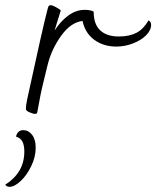

<svg xmlns="http://www.w3.org/2000/svg" viewBox="-51 -436 604 742"><path d="M533 -340Q533 -319 513.5 -299.5Q494 -280 462.5 -268Q431 -256 399 -256Q349 -256 313.5 -282Q278 -308 268 -355Q223 -350 185.5 -298Q148 -246 133 -185Q131 -175 118 -123.5Q105 -72 93 -2Q92 1 90.5 2.5Q89 4 84 4Q77 4 63 -2Q49 -8 49 -15Q49 -29 54 -52Q115 -334 133 -401Q135 -410 137.5 -413Q140 -416 146 -416Q150 -416 163 -409.5Q176 -403 184 -396L166 -338L160 -318Q183 -354 213 -376Q243 -398 277 -398Q287 -398 297 -396Q307 -394 311 -391Q311 -342 336.5 -318.5Q362 -295 408 -295Q449 -295 476 -309Q503 -323 523 -357Q527 -356 530 -351Q533 -346 533 -340ZM-31 278Q43 231 43 150Q43 125 35.5 111Q28 97 11 92Q13 81 20 74Q27 67 39 67Q59 67 73 85Q87 103 87 135Q87 170 70 205.5Q53 241 29 263.5Q5 286 -14 286Q-25 286 -31 278Z"/></svg>

Font: Charmonman
Style: Regular
Weight: 400
Designer: Ekaluck Peanpanawate
Foundry: Cadson Demak Co.,Ltd.
Version: Version 1.000; ttfautohint (v1.6)